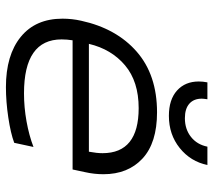

<svg xmlns="http://www.w3.org/2000/svg" viewBox="-56 -649 720 648"><g transform="rotate(90 304.0 -325.0)"><path d="M255 -636Q255 -650 258 -665H315Q313 -651 313 -646Q313 -619 330 -604Q347 -589 379 -589Q416 -589 442 -609.5Q468 -630 475 -665H537Q525 -608 479.5 -571.5Q434 -535 371 -535Q316 -535 285.5 -562.5Q255 -590 255 -636ZM43 -176Q43 -208 50 -239Q76 -358 154.5 -426.5Q233 -495 359 -495Q462 -495 515 -446Q568 -397 568 -314Q568 -283 561 -252L552 -210H116Q113 -191 113 -173Q113 -46 295 -46Q342 -46 389.5 -54.5Q437 -63 476 -78L462 -13Q430 -1 376.5 7Q323 15 274 15Q166 15 104.5 -35Q43 -85 43 -176ZM492 -265Q497 -292 497 -311Q497 -433 345 -433Q255 -433 200.5 -387Q146 -341 128 -265Z"/></g></svg>

Font: Prompt Light
Style: Italic
Weight: 300
Italic angle: -12°
Designer: Katatrad Team
Foundry: CadsonDemak
Version: Version 1.000